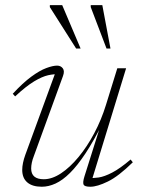

<svg xmlns="http://www.w3.org/2000/svg" viewBox="-20 -700 536 730"><path d="M301 -29 365.5 -233.5H371Q336.5 -164.5 305.5 -117.5Q274.5 -70.5 246.2 -42.5Q218 -14.5 191.2 -2.2Q164.5 10 139 10Q103 10 83.8 -6.5Q64.5 -23 64.5 -54Q64.5 -66.5 67.5 -81Q70.5 -95.5 76.5 -112L192.5 -429L204 -417.5Q186 -419 163.2 -414Q140.5 -409 110 -390.8Q79.5 -372.5 37.5 -333.5L28.5 -343.5Q67 -385 99 -408.5Q131 -432 156 -441.2Q181 -450.5 197 -450.5Q211 -450.5 218.8 -440.2Q226.5 -430 219.5 -411L109 -107.5Q103.5 -93.5 101 -81.5Q98.5 -69.5 98.5 -59.5Q98.5 -38.5 110.8 -28.5Q123 -18.5 146.5 -18.5Q178 -18.5 212 -41Q246 -63.5 278.5 -102.8Q311 -142 338.2 -193.2Q365.5 -244.5 383 -301.5L426 -440.5H459.5L328 -11L316.5 -23.5Q333.5 -22 355.2 -25.2Q377 -28.5 406.5 -43.8Q436 -59 476.5 -93.5L485 -83Q430.5 -29.5 390 -9.8Q349.5 10 323.5 10Q301.5 10 297.8 1.8Q294 -6.5 301 -29ZM286.5 -515.5H269.5L169.5 -673V-680.5H216.5ZM400 -515.5H385L325 -673V-680.5H369Z"/></svg>

Font: Newsreader 16pt 16pt ExtraLight
Style: Italic
Weight: 250
Italic angle: -17°
Version: Version 1.003